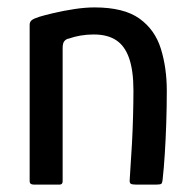

<svg xmlns="http://www.w3.org/2000/svg" viewBox="-20 -498 521 518"><path d="M71 0Q60 0 60 -9Q60 -115 60 -220.5Q60 -326 60 -431Q60 -439 65.5 -443.5Q71 -448 87 -453Q100 -457 125.5 -463Q151 -469 180.5 -473.5Q210 -478 235 -478Q314 -478 356 -448Q398 -418 414 -366.5Q430 -315 430 -253Q430 -209 428.5 -164.5Q427 -120 424.5 -81.5Q422 -43 419 -16Q418 -4 415 -2Q412 0 402 0H346Q336 0 332.5 -2.5Q329 -5 330 -14Q330 -20 332 -46.5Q334 -73 336 -110Q338 -147 339 -185.5Q340 -224 340 -254Q340 -307 328.5 -340.5Q317 -374 293.5 -389.5Q270 -405 233 -405Q214 -405 197 -402Q180 -399 166 -394Q159 -393 154 -387.5Q149 -382 149 -368Q149 -315 149 -255.5Q149 -196 149 -133.5Q149 -71 149 -9Q149 0 141 0Z"/></svg>

Font: Glory Medium
Style: Regular
Weight: 500
Designer: Robert Leuschke
Foundry: Robert Leuschke
Version: Version 1.011